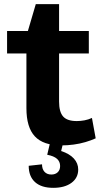

<svg xmlns="http://www.w3.org/2000/svg" viewBox="-20 -689 480 923"><path d="M275 10Q188 10 147.5 -33.5Q107 -77 107 -169V-516L152 -669H264V-201Q264 -151 283.5 -129Q303 -107 349 -107Q367 -107 386 -110.5Q405 -114 422 -122L440 -24Q418 -14 391 -6Q364 2 334 6Q304 10 275 10ZM14 -540H407V-432H14ZM236 214Q179 214 148.5 186.5Q118 159 118 108L182 101Q182 124 194 137Q206 150 227 150Q246 150 257.5 139Q269 128 269 109Q269 88 254 74.5Q239 61 207 55L220 0H283L274 37Q314 50 335 73Q356 96 356 126Q356 166 323.5 190Q291 214 236 214Z"/></svg>

Font: Pathway Extreme 72pt
Style: Bold
Weight: 700
Designer: Eduardo Rodriguez Tunni
Foundry: Eduardo Rodriguez Tunni
Version: Version 1.001;gftools[0.9.26]